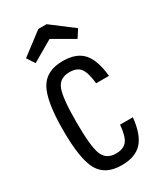

<svg xmlns="http://www.w3.org/2000/svg" viewBox="-187 -810 765 895"><g transform="rotate(-30 195.0 -362.5)"><path d="M351 -158H282Q277.2 -98.8 259 -74.7Q240.8 -50.6 199.4 -50.6Q146.8 -50.6 129.2 -95.1Q111.6 -139.6 111.6 -270.2Q111.6 -399.4 129.1 -443.7Q146.6 -488 199.4 -488Q240.2 -488 257.9 -464.5Q275.6 -441 282 -380.8H351Q342.2 -469.6 306.6 -509.1Q271 -548.6 198.2 -548.6Q109.4 -548.6 74.3 -485.7Q39.2 -422.8 39.2 -266.6Q39.2 -112.2 73.6 -51.1Q108 10 195.8 10Q268.8 10 305.4 -29.7Q342 -69.4 351 -158ZM175.2 -734.8 57.2 -645.2 84.6 -603 197.4 -668.4 310.2 -603 337.6 -645.2 219.6 -734.8Z"/></g></svg>

Font: Secuela Light
Style: Regular
Weight: 300
Designer: Fernando Haro
Foundry: deFharo
Version: Version 1.708